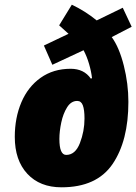

<svg xmlns="http://www.w3.org/2000/svg" viewBox="-20 -788 581 818"><path d="M43 -205Q43 -286 71 -352Q99 -418 153 -456.5Q207 -495 281 -495Q338 -495 367 -453L372 -455Q369 -483 359.5 -515.5Q350 -548 336 -574L203 -512L167 -594L272 -644L232 -680L286 -768Q343 -741 392 -701L503 -755L541 -674L456 -630Q488 -586 507.5 -508.5Q527 -431 527 -354Q527 -188 459.5 -89Q392 10 242 10Q150 10 96.5 -47.5Q43 -105 43 -205ZM340 -283Q340 -320 333 -339Q326 -358 309 -358Q283 -358 266 -331Q249 -304 241 -266Q233 -228 233 -196Q233 -128 262 -128Q301 -128 320.5 -178.5Q340 -229 340 -283Z"/></svg>

Font: Noto Sans Display Black
Style: Italic
Weight: 900
Italic angle: -12°
Designer: Monotype Design team
Foundry: Monotype Imaging Inc.
Version: Version 1.000